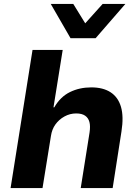

<svg xmlns="http://www.w3.org/2000/svg" viewBox="-20 -960 707 980"><path d="M34 0 146 -705H300L253 -412H257Q288 -466 337 -490Q386 -514 446 -514Q506 -514 544.5 -489Q583 -464 597.5 -414.5Q612 -365 600 -289L555 0H392L437 -283Q442 -316 436.5 -337Q431 -358 414.5 -369.5Q398 -381 369 -381Q337 -381 309 -365.5Q281 -350 263 -325Q245 -300 240 -266L197 0ZM340 -765 239 -940H354L415 -841L504 -940H620L468 -765Z"/></svg>

Font: Nunito Sans 7pt ExtraBold
Style: Italic
Weight: 800
Italic angle: -9°
Designer: Vernon Adams
Foundry: Vernon Adams
Version: Version 3.101;gftools[0.9.27]